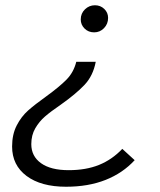

<svg xmlns="http://www.w3.org/2000/svg" viewBox="-20 -550 607 730"><path d="M287 -476Q287 -499 303 -514.5Q319 -530 341 -530Q362 -530 376.5 -516Q391 -502 391 -482Q391 -459 375.5 -443Q360 -427 338 -427Q316 -427 301.5 -441.5Q287 -456 287 -476ZM26 7Q26 -39 43.5 -73Q61 -107 87 -130Q113 -153 155 -183Q206 -220 233 -247.5Q260 -275 270 -315H344Q334 -262 301.5 -227.5Q269 -193 211 -152Q173 -126 151 -107Q129 -88 114 -62Q99 -36 99 -2Q99 44 136 70.5Q173 97 241 97Q307 97 356.5 77Q406 57 445 16L492 59Q447 108 381.5 134Q316 160 231 160Q136 160 81 119Q26 78 26 7Z"/></svg>

Font: Montserrat Alternates
Style: Italic
Weight: 400
Italic angle: -11.3°
Designer: Julieta Ulanovsky
Foundry: Julieta Ulanovsky
Version: Version 7.200